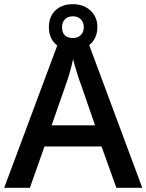

<svg xmlns="http://www.w3.org/2000/svg" viewBox="-20 -899 701 919"><path d="M661 0H537L466 -198H193L123 0H0L254 -681Q214 -712 214 -769Q214 -819 245 -849Q276 -879 329 -879Q380 -879 413 -848.5Q446 -818 446 -770Q446 -714 407 -683ZM277 -769Q277 -717 329 -717Q352 -717 366.5 -731Q381 -745 381 -769Q381 -793 366.5 -807Q352 -821 329 -821Q305 -821 291 -807Q277 -793 277 -769ZM435 -299 368 -493Q360 -513 347 -555Q334 -597 330 -616Q315 -547 292 -485L227 -299Z"/></svg>

Font: OpenSansMMV
Style: Semibold
Weight: 600
Designer: Steve Matteson
Foundry: Ascender Corporation
Version: Version 6.000